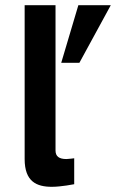

<svg xmlns="http://www.w3.org/2000/svg" viewBox="-20 -710 447 740"><path d="M216 -468H286L407 -690H282ZM180 10C216 10 266 0 266 0V-100C266 -100 244 -97 236 -97C208 -97 194 -107 194 -130V-690H75V-97C75 -10 121 10 180 10Z"/></svg>

Font: FREAK Grotesk
Style: Bold
Weight: 700
Designer: La Scuola Open Source
Foundry: La Scuola Open Source
Version: Version 1.000;PS 1.0;hotconv 1.0.72;makeotf.lib2.5.5900